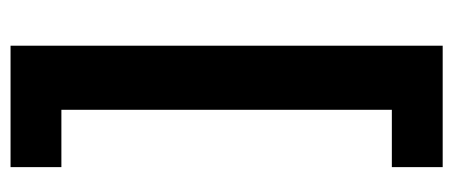

<svg xmlns="http://www.w3.org/2000/svg" viewBox="-262 -454 839 355"><g transform="rotate(90 157.5 -276.5)"><path d="M64.5 123.5V-675.5H289V-581.5H183V29.5H289V123.5Z"/></g></svg>

Font: Anek Gujarati SemiBold
Style: Regular
Weight: 600
Designer: Mrunmayee Ghaisas (Gujarati), Yesha Goshar (Latin)
Foundry: Ek Type
Version: Version 1.003